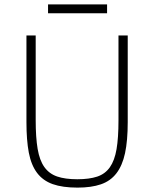

<svg xmlns="http://www.w3.org/2000/svg" viewBox="-20 -837 700 872"><path d="M560.1 -282.2Q560.1 -198.2 547.9 -141.4Q535.6 -84.5 508.5 -49.6Q481.4 -14.6 438 0.2Q394.5 15.1 332 15.1Q264.2 15.1 219.5 -0.7Q174.8 -16.6 148.2 -52Q121.6 -87.4 110.8 -144Q100.1 -200.7 100.1 -282.2V-675.8H142.1V-292Q142.1 -212.9 150.9 -160.9Q159.7 -108.9 181.4 -78.4Q203.1 -47.9 239.5 -35.4Q275.9 -22.9 331.1 -22.9Q385.3 -22.9 421.4 -34.9Q457.5 -46.9 479 -77.4Q500.5 -107.9 509.3 -159.4Q518.1 -210.9 518.1 -290V-675.8H560.1ZM198.2 -776.9V-816.9H466.3V-776.9Z"/></svg>

Font: Clear Sans Thin
Style: Regular
Weight: 250
Foundry: Intel Corporation
Version: Version 1.00